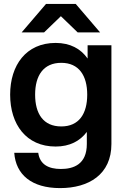

<svg xmlns="http://www.w3.org/2000/svg" viewBox="-20 -752 645 984"><path d="M288 212C435 212 551 142 551 -14V-520H429V-452C394 -502 340 -532 265 -532C114 -532 32 -418 32 -267C32 -115 114 -1 265 -1C337 -1 390 -29 425 -76V-14C425 91 356 114 292 114C229 114 184 91 176 31H53C61 143 142 212 288 212ZM294 -104C202 -104 160 -169 160 -267C160 -364 202 -430 294 -430C385 -430 427 -364 427 -267C427 -169 385 -104 294 -104ZM368 -732H216L91 -586H206L292 -669L378 -586H493Z"/></svg>

Font: Aspekta 600
Style: Regular
Weight: 600
Designer: Ivo Dolenc
Version: Version 2.100